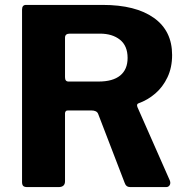

<svg xmlns="http://www.w3.org/2000/svg" viewBox="-20 -762 762 782"><path d="M671.7 -26.8Q675.8 -16.1 671.2 -8.1Q666.5 0 656.6 0H510.3Q493.3 0 487.6 -17.6L379.8 -298Q374.4 -312.2 351.7 -312.2H256.8Q249.8 -312.2 247.3 -308.2Q244.8 -304.1 244.8 -301.2V-23.8Q244.8 0 218.4 0H91.2Q78.8 0 74.3 -5Q69.8 -10 69.8 -20.4V-722.7Q69.8 -742 85.9 -742H398.1Q532.5 -742 606.7 -689.2Q681 -636.5 681 -538Q681 -487 662.1 -447.2Q643.2 -407.3 612.1 -380.8Q581.1 -354.3 543.9 -341.1Q535.1 -337.9 539.9 -325.5L671.7 -26.8ZM381.6 -429.9Q439.5 -429.9 469.6 -454.5Q499.7 -479.1 499.7 -526.1Q499.7 -575.3 468.6 -600.2Q437.5 -625 387.1 -625H264.3Q244.8 -625 244.8 -608.5V-447.5Q244.8 -429.9 258.9 -429.9H381.6Z"/></svg>

Font: Libre Franklin Thin
Style: Regular
Weight: 100
Designer: Pablo Impallari, Rodrigo Fuenzalida, Nhung Nguyen
Foundry: Impallari Type
Version: Version 3.000